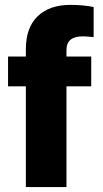

<svg xmlns="http://www.w3.org/2000/svg" viewBox="-20 -760 418 780"><path d="M350.6 -409.2H250V0H85V-409.2H12.7V-530.3H85V-559.6Q85 -647.9 133.1 -694.1Q181.2 -740.2 265.6 -740.2Q317.9 -740.2 360.4 -731.4V-609.4Q326.7 -612.3 315.4 -612.3Q283.2 -612.3 266.6 -598.6Q250 -585 250 -555.7V-530.3H350.6Z"/></svg>

Font: Pretendard Std ExtraBold
Style: Regular
Weight: 800
Designer: Base glyphs from Inter by Rasmus Andersson; Hangeul glyphs from Noto Sans CJK(Source Han Sans) by Jang Soo-young and Kan
Foundry: Kil Hyung-jin
Version: Version 1.309